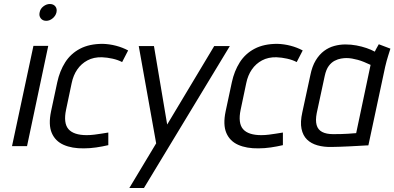

<svg xmlns="http://www.w3.org/2000/svg" viewBox="-20 -730 1970 959"><path d="M40 0H115L221 -501H147ZM229 -710Q212 -710 196.5 -698Q181 -686 178 -668Q174 -651 183.5 -638.5Q193 -626 211 -626Q228 -626 243 -638.5Q258 -651 262 -668Q266 -686 256.5 -698Q247 -710 229 -710Z M590 -420 620 -478Q592 -493 559.5 -501.5Q527 -510 493 -511Q426 -511 379.5 -486.5Q333 -462 305.5 -418.5Q278 -375 266 -319L235 -174Q221 -107 238.5 -66Q256 -25 298 -6.5Q340 12 399 11Q429 11 460 6.5Q491 2 521 -5V-68Q521 -68 511.5 -66.5Q502 -65 486.5 -62.5Q471 -60 451.5 -57.5Q432 -55 413 -55Q381 -55 358 -62.5Q335 -70 322 -85Q309 -100 306 -124.5Q303 -149 310 -182L338 -315Q346 -354 366 -383Q386 -412 417 -428.5Q448 -445 489 -444Q515 -443 542 -437Q569 -431 590 -420Z M626 209H699L1128 -500H1050L815 -108L749 -500H673L760 -14Z M1462 -420 1492 -478Q1464 -493 1431.5 -501.5Q1399 -510 1365 -511Q1298 -511 1251.5 -486.5Q1205 -462 1177.5 -418.5Q1150 -375 1138 -319L1107 -174Q1093 -107 1110.5 -66Q1128 -25 1170 -6.5Q1212 12 1271 11Q1301 11 1332 6.5Q1363 2 1393 -5V-68Q1393 -68 1383.5 -66.5Q1374 -65 1358.5 -62.5Q1343 -60 1323.5 -57.5Q1304 -55 1285 -55Q1253 -55 1230 -62.5Q1207 -70 1194 -85Q1181 -100 1178 -124.5Q1175 -149 1182 -182L1210 -315Q1218 -354 1238 -383Q1258 -412 1289 -428.5Q1320 -445 1361 -444Q1387 -443 1414 -437Q1441 -431 1462 -420Z M1930 -487 1872 -509Q1865 -498 1858.5 -485Q1852 -472 1852 -472Q1834 -482 1810.5 -490Q1787 -498 1760.5 -503Q1734 -508 1705 -508Q1677 -508 1649.5 -500.5Q1622 -493 1598.5 -475.5Q1575 -458 1557 -428.5Q1539 -399 1530 -354L1490 -169Q1479 -120 1486 -86.5Q1493 -53 1513.5 -33Q1534 -13 1566 -4Q1598 5 1637 4Q1654 4 1677.5 3Q1701 2 1726 1Q1751 0 1772.5 -1.5Q1794 -3 1807.5 -3.5Q1821 -4 1820 -4L1904 -397Q1911 -427 1919 -452Q1927 -477 1930 -487ZM1562 -165 1602 -351Q1609 -383 1622 -400.5Q1635 -418 1651.5 -426.5Q1668 -435 1683.5 -437.5Q1699 -440 1710 -440Q1724 -440 1738.5 -437.5Q1753 -435 1767.5 -431Q1782 -427 1798 -420.5Q1814 -414 1831 -406L1759 -65Q1755 -65 1744.5 -64Q1734 -63 1718.5 -62Q1703 -61 1684 -60.5Q1665 -60 1644 -60Q1610 -60 1589 -71Q1568 -82 1561.5 -105.5Q1555 -129 1562 -165Z"/></svg>

Font: Advent Pro Medium
Style: Italic
Weight: 500
Italic angle: -12°
Version: Version 3.000